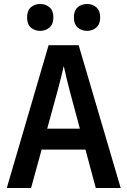

<svg xmlns="http://www.w3.org/2000/svg" viewBox="-20 -944 640 964"><path d="M14 0 224 -717H375L586 0H461L409 -193H189L136 0ZM269 -488 217 -298H381L330 -488Q323 -515 315 -547.5Q307 -580 300 -613Q293 -580 284.5 -547.5Q276 -515 269 -488ZM417 -789Q389 -789 370 -806Q351 -823 351 -856Q351 -891 370 -907.5Q389 -924 417 -924Q444 -924 463.5 -907.5Q483 -891 483 -856Q483 -823 463.5 -806Q444 -789 417 -789ZM182 -789Q154 -789 135 -805.5Q116 -822 116 -856Q116 -891 135 -907.5Q154 -924 182 -924Q209 -924 228.5 -907.5Q248 -891 248 -856Q248 -823 228.5 -806Q209 -789 182 -789Z"/></svg>

Font: Noto Sans Mono SemiBold
Style: Regular
Weight: 600
Designer: Monotype Design Team
Foundry: Monotype Imaging Inc.
Version: Version 2.014; ttfautohint (v1.8.4.7-5d5b)